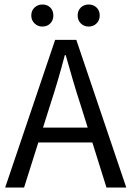

<svg xmlns="http://www.w3.org/2000/svg" viewBox="-20 -833 584 853"><path d="M3 0 225 -656H319L541 0H453L338 -367Q320 -422 304 -476.5Q288 -531 272 -588H268Q253 -531 237 -476.5Q221 -422 203 -367L87 0ZM119 -200V-266H422V-200ZM168 -715Q148 -715 133.5 -729Q119 -743 119 -764Q119 -786 133.5 -799.5Q148 -813 168 -813Q190 -813 203.5 -799.5Q217 -786 217 -764Q217 -743 203.5 -729Q190 -715 168 -715ZM374 -715Q353 -715 339 -729Q325 -743 325 -764Q325 -786 339 -799.5Q353 -813 374 -813Q395 -813 409 -799.5Q423 -786 423 -764Q423 -743 409 -729Q395 -715 374 -715Z"/></svg>

Font: Source Sans 3
Style: Regular
Weight: 400
Designer: Paul D. Hunt
Foundry: Adobe
Version: Version 3.046;hotconv 1.0.118;makeotfexe 2.5.65603